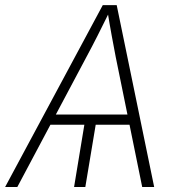

<svg xmlns="http://www.w3.org/2000/svg" viewBox="-40 -748 707 768"><path d="M346.2 -269.5 301.3 0H256.3L300.8 -269.5ZM-19.5 0 371.1 -727.5H426.8L576.7 0H528.8L422.9 -520Q415.5 -558.1 407 -604.5Q398.4 -650.9 389.2 -708H401.4Q374 -652.3 350.6 -606Q327.1 -559.6 305.7 -520L29.3 0ZM138.2 -249 145 -290H508.8L502 -249Z"/></svg>

Font: Inter 18pt ExtraLight
Style: Italic
Weight: 250
Italic angle: -9.3988°
Designer: Rasmus Andersson
Foundry: rsms
Version: Version 4.001;git-66647c0bb